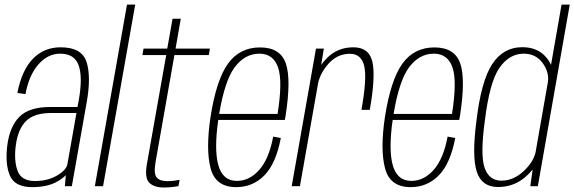

<svg xmlns="http://www.w3.org/2000/svg" viewBox="-20 -805 2483 830"><path d="M260.5 0 264.5 -48Q252.5 -35 232.5 -23Q188.5 4 119.5 4Q44.5 4 23 -45.5Q1.5 -95 11.5 -176.5Q22 -258 64 -300.2Q106 -342.5 198 -342.5H315L320.5 -372Q338 -470.5 320.2 -521.8Q302.5 -573 240 -573Q187 -573 146.2 -526.8Q105.5 -480.5 90 -398L55 -403Q74.5 -502.5 122.8 -551.5Q171 -600.5 242 -600.5Q333.5 -600.5 354 -537.5Q374.5 -474.5 355 -364L290.5 0ZM271.5 -96 310.5 -316.5H200.5Q128 -316.5 93 -282.2Q58 -248 48.5 -178Q39.5 -111.5 55.8 -67Q72 -22.5 131 -22.5Q186.5 -22.5 227 -46.5Q267.5 -70.5 271.5 -96Z M390 0 529 -785H564.5L425.5 0Z M688 5.5Q646.5 5.5 625.5 -14.8Q604.5 -35 615 -95.5L698.5 -567H595.5L600.5 -595H703L726 -724H761.5L739 -595H887.5L882.5 -567H734L653 -107.5Q643.5 -55 656.8 -38.5Q670 -22 702.5 -22Q728.5 -22 756.5 -27.5L751.5 -0.5Q719.5 5.5 688 5.5Z M1001 4Q912 4 890.5 -77.2Q869 -158.5 890 -299Q915 -459.5 965.5 -529.8Q1016 -600 1104 -600Q1191.5 -600 1215.5 -531Q1239.5 -462 1214 -301Q1212.5 -292 1211 -286.5H923.5Q905.5 -161.5 923 -94Q941.5 -23 1004 -23Q1058.5 -23 1100.8 -70.8Q1143 -118.5 1161 -214.5L1194 -208.5Q1173 -98 1123 -47Q1073 4 1001 4ZM927.5 -312.5H1180Q1202.5 -455 1182 -513.5Q1161.5 -573 1101 -573Q1038.5 -573 994 -513.5Q951.5 -456 927.5 -312.5Z M1542.5 -330Q1567 -466.5 1554.5 -519.5Q1542 -572.5 1492.5 -572.5Q1438.5 -572.5 1400.5 -530Q1365.5 -491 1355.5 -447L1276.5 0H1241L1346 -595H1380L1368.5 -524.5Q1380.5 -542 1397 -557.5Q1442 -600.5 1507.5 -600.5Q1576 -600.5 1590 -537Q1604 -473.5 1578.5 -330Z M1755 4Q1666 4 1644.5 -77.2Q1623 -158.5 1644 -299Q1669 -459.5 1719.5 -529.8Q1770 -600 1858 -600Q1945.5 -600 1969.5 -531Q1993.5 -462 1968 -301Q1966.5 -292 1965 -286.5H1677.5Q1659.5 -161.5 1677 -94Q1695.5 -23 1758 -23Q1812.5 -23 1854.8 -70.8Q1897 -118.5 1915 -214.5L1948 -208.5Q1927 -98 1877 -47Q1827 4 1755 4ZM1681.5 -312.5H1934Q1956.5 -455 1936 -513.5Q1915.5 -573 1855 -573Q1792.5 -573 1748 -513.5Q1705.5 -456 1681.5 -312.5Z M2272.5 0 2282.5 -72Q2269 -55 2249 -38Q2199 3.5 2133 3.5Q2062.5 3.5 2041 -62.8Q2019.5 -129 2039.5 -281.5Q2060 -455.5 2108 -528.2Q2156 -601 2237.5 -601Q2303 -601 2339.5 -559Q2354.5 -542 2362 -524.5L2407.5 -785H2443L2305 0ZM2295 -145.5 2349 -453Q2353.5 -494 2326.5 -531.5Q2297 -573 2244 -573Q2182 -573 2139.2 -512Q2096.5 -451 2076 -283.5Q2055.5 -135 2075 -79.5Q2094.5 -24 2147 -24Q2200 -24 2244 -65.5Q2285 -104 2295 -145.5Z"/></svg>

Font: Anybody ExtraLight
Style: Italic
Weight: 200
Italic angle: -10°
Designer: Tyler Finck
Foundry: Etcetera Type Company
Version: Version 1.010; ttfautohint (v1.8.3) -l 8 -r 50 -G 200 -x 14 